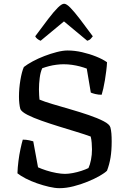

<svg xmlns="http://www.w3.org/2000/svg" viewBox="-20 -984 667 1004"><path d="M290.9 0Q267.3 0 236.4 -7.2Q205.5 -14.3 173.2 -25.6Q140.8 -36.9 113.9 -50.9Q87 -65 71.2 -77.7Q72.2 -108.5 76.5 -142Q80.7 -175.5 87.2 -205.4Q93.6 -235.3 99.1 -253.8Q117.1 -253.8 132.3 -250.4Q147.6 -247 153.9 -245L178.9 -109.1Q196.9 -100.9 222.2 -92.7Q247.5 -84.5 274.3 -79.6Q301 -74.8 319.8 -74.8Q337.8 -74.8 360.8 -79.1Q383.9 -83.4 406 -90.7Q428 -98 442.6 -105.2Q450.8 -122.6 455.9 -148.7Q461 -174.8 461 -202.7Q461 -218.2 459.5 -236.9Q458 -255.6 454.3 -270Q424.4 -281 380.7 -294.3Q337 -307.6 289 -322.5Q240.9 -337.3 197.4 -352.7Q153.8 -368 123.5 -383.5Q93.3 -399 86.5 -413.5Q83 -425.6 81.1 -443Q79.2 -460.3 79.2 -478.4Q79.2 -521 86.6 -565.3Q94 -609.5 104.7 -633.6Q123 -648 151.4 -663.3Q179.8 -678.6 212.5 -691.1Q245.3 -703.7 277.1 -711.8Q309 -720 333.5 -720Q370.2 -720 409.2 -711.1Q448.2 -702.2 482.7 -688.3Q517.2 -674.5 539.7 -658.5Q538.7 -637.2 535.6 -613Q532.5 -588.7 528.6 -564.5Q524.7 -540.3 520.1 -520.6Q515.4 -500.9 511.6 -488.5Q494 -488.5 478.3 -492.4Q462.6 -496.3 454.8 -499.9L433.7 -625.3Q417.2 -631.5 397.7 -636.7Q378.2 -641.8 356.7 -644.9Q335.2 -648 312.5 -648Q295 -648 275.5 -645.5Q256.1 -643.1 237.1 -638.3Q218.2 -633.4 200.9 -627.2Q191.4 -606.8 187.6 -576.2Q183.7 -545.7 183.7 -516.8Q183.7 -500.4 184.7 -486.2Q185.7 -472.1 186.5 -463.2Q211 -452.7 254.5 -439.8Q297.9 -426.8 348.1 -412.4Q398.3 -397.9 444.4 -382.2Q490.4 -366.5 521.8 -350.2Q553.3 -333.9 557.3 -317.8Q561 -304.1 562.5 -286.2Q564 -268.3 564 -243.9Q564 -196.4 558 -160Q552 -123.6 539.5 -91.2Q527.5 -79.4 500.9 -64.1Q474.3 -48.9 438.6 -34.2Q402.8 -19.5 364.3 -9.8Q325.8 0 290.9 0ZM192.4 -770.8Q182.6 -774.8 174.8 -781.1Q167 -787.5 164.2 -794.2Q203.9 -847.9 232.9 -885.9Q262 -923.9 282.5 -944.1Q303.1 -964.4 315.2 -964.4Q327.9 -964.4 348.3 -943.3Q368.8 -922.3 398.1 -884Q427.4 -845.6 465.3 -794.2Q461.7 -789.5 454.9 -781.8Q448.1 -774 436.3 -770.8L314.5 -872.1Z"/></svg>

Font: Texturina Medium
Style: Regular
Weight: 500
Designer: Guillermo Torres Carreño
Foundry: Omnibus-Type
Version: Version 1.003